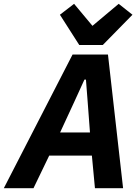

<svg xmlns="http://www.w3.org/2000/svg" viewBox="-55 -983 733 1003"><path d="M588 0H441L425 -170H202L120 0H-35L324 -698H509ZM415 -291 403 -451 394 -567H386L333 -451L259 -291ZM482 -748H359L258 -906L332 -963L428 -848L565 -963L637 -906Z"/></svg>

Font: IBM Plex Sans
Style: Bold Italic
Weight: 700
Italic angle: -11.31°
Designer: Mike Abbink, Paul van der Laan, Pieter van Rosmalen
Foundry: Bold Monday
Version: Version 3.201